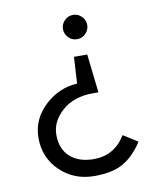

<svg xmlns="http://www.w3.org/2000/svg" viewBox="-82 -781 721 857"><g transform="rotate(-10 278.5 -352.5)"><path d="M141 -200Q141 -136 180.5 -100.5Q220 -65 288 -65Q381 -65 432 -148L497 -107Q459 -48 410 -19Q361 10 278 10Q185 10 122.5 -50.5Q60 -111 60 -200Q60 -284 123.5 -344.5Q187 -405 272 -410L279 -530H339L359 -355H333Q247 -355 194 -308Q141 -261 141 -200ZM346 -698.5Q362 -682 362 -660Q362 -638 346 -621.5Q330 -605 307 -605Q284 -605 268 -621.5Q252 -638 252 -660Q252 -682 268 -698.5Q284 -715 307 -715Q330 -715 346 -698.5Z"/></g></svg>

Font: renner_400book
Style: Book
Weight: 400
Version: Version 003.000 ; ttfautohint (v0.97) -l 8 -r 50 -G 200 -x 1